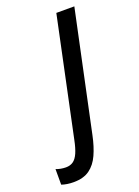

<svg xmlns="http://www.w3.org/2000/svg" viewBox="-276 -601 654 905"><g transform="rotate(-20 51.0 -149.0)"><path d="M-68.4 240.2Q-85.4 240.2 -100.8 237.8Q-116.2 235.4 -128.4 231V152.8Q-117.7 157.2 -104.5 159.7Q-91.3 162.1 -78.6 162.1Q-57.1 162.1 -42 151.4Q-26.9 140.6 -16.4 116.7Q-5.9 92.8 2 53.7L127 -537.6H217.3L89.8 62.5Q78.6 116.2 60.5 156Q42.5 195.8 12 218Q-18.6 240.2 -68.4 240.2Z"/></g></svg>

Font: Open Sans SemiCondensed Medium
Style: Italic
Weight: 500
Width: 4
Italic angle: -12°
Designer: Monotype Design Team
Foundry: Monotype Imaging Inc.
Version: Version 3.000